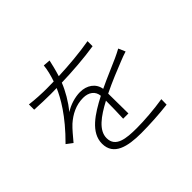

<svg xmlns="http://www.w3.org/2000/svg" viewBox="-170 -1047 1341 1341"><g transform="rotate(-45 500.0 -377.0)"><path d="M574 -130C573 -179 572 -271 572 -328C654 -368 734 -400 797 -425C820 -434 845 -444 866 -450L844 -501C822 -489 804 -480 780 -469C721 -442 648 -413 571 -376C561 -439 507 -475 440 -475C392 -475 331 -457 289 -428C335 -485 374 -552 397 -611C505 -614 627 -623 729 -639V-689C631 -672 519 -662 414 -658C429 -706 439 -750 446 -781L393 -785C390 -748 378 -700 363 -657C338 -656 314 -656 290 -656C248 -656 181 -659 127 -666V-614C182 -611 243 -609 287 -609C305 -609 325 -609 345 -610C315 -541 255 -431 112 -289L157 -255C190 -294 219 -330 247 -356C297 -400 356 -431 427 -431C482 -431 521 -403 525 -353H524C407 -292 294 -221 294 -111C294 5 407 31 541 31C622 31 725 25 806 15L807 -38C720 -24 617 -16 544 -16C438 -16 344 -26 344 -116C344 -192 424 -250 526 -304C526 -249 524 -172 522 -130Z"/></g></svg>

Font: Genne Gothic Light
Style: Regular
Weight: 300
Designer: Ryoko NISHIZUKA (kana & ideographs); Paul D. Hunt (Latin, Greek & Cyrillic); Wenlong ZHANG (bopomofo); Sandoll Communica
Foundry: Adobe Systems Incorporated
Version: Version 1.004;PS 1.004;hotconv 16.6.51;makeotf.lib2.5.65220